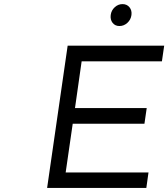

<svg xmlns="http://www.w3.org/2000/svg" viewBox="-20 -925 828 945"><path d="M211.9 0 313 -700.2H788.1L776.9 -623H381.8L349.1 -393.1H702.1L690.9 -315.9H337.9L303.2 -76.2H710.9L700.2 0ZM567.9 -796.9Q546.4 -796.9 534.2 -812.5Q522 -828.1 524.9 -851.1Q527.8 -874 544.7 -889.4Q561.5 -904.8 583 -904.8Q604.5 -904.8 617.2 -889.4Q629.9 -874 627 -851.1Q624 -828.1 606.9 -812.5Q589.8 -796.9 567.9 -796.9Z"/></svg>

Font: Trueno Light
Style: Italic
Weight: 300
Designer: Julieta Ulanovsky
Foundry: Julieta Ulanovsky
Version: Version 3.001b | FøM Fix